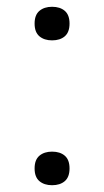

<svg xmlns="http://www.w3.org/2000/svg" viewBox="-20 -539 307 566"><path d="M133.5 -519Q157 -519 171 -507Q185 -495 185 -469.5Q185 -444 171 -432Q157 -420 133.5 -420Q110.5 -420 96.2 -432Q82 -444 82 -469.5Q82 -495 96.2 -507Q110.5 -519 133.5 -519ZM133.5 -92Q157 -92 171 -80Q185 -68 185 -42.5Q185 -17 171 -5Q157 7 133.5 7Q110.5 7 96.2 -5Q82 -17 82 -42.5Q82 -68 96.2 -80Q110.5 -92 133.5 -92Z"/></svg>

Font: Newsreader 6pt ExtraLight
Style: Regular
Weight: 275
Designer: Hugues Gentile
Foundry: Production Type
Version: Version 1.003; ttfautohint (v1.8.3)